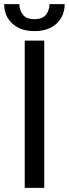

<svg xmlns="http://www.w3.org/2000/svg" viewBox="-30 -907 332 927"><path d="M183.6 -710.9V0H89.4V-710.9ZM209 -887.2H282.2Q282.2 -829.6 243.2 -793.2Q204.1 -756.8 136.7 -756.8Q68.8 -756.8 29.5 -793.2Q-9.8 -829.6 -9.8 -887.2H63.5Q63.5 -858.4 80.1 -836.4Q96.7 -814.5 136.7 -814.5Q175.8 -814.5 192.4 -836.4Q209 -858.4 209 -887.2Z"/></svg>

Font: Vazirmatn UI
Style: Regular
Weight: 400
Designer: Saber Rastikerdar
Foundry: Saber Rastikerdar
Version: Version 33.003